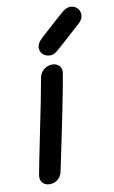

<svg xmlns="http://www.w3.org/2000/svg" viewBox="-88 -819 516 866"><g transform="rotate(-10 170.5 -386.0)"><path d="M69 0Q90 0 106 -13.5Q122 -27 126 -49Q194 -371 213 -483Q216 -505 203.5 -517.5Q191 -530 172 -530Q151 -530 133.5 -516Q116 -502 112 -477Q105 -437 92 -371Q78 -304 63 -228Q38 -106 28 -52Q23 -29 35 -14.5Q47 0 69 0ZM207 -588Q240 -617 252 -628Q264 -639 283 -656Q301 -672 320 -689Q340 -707 341 -725.5Q342 -744 331 -757Q320 -770 302 -772Q284 -774 264 -759L233 -732Q227 -727 215.5 -716.5Q204 -706 192.5 -695.5Q181 -685 176 -681L145 -652Q126 -634 125.5 -615.5Q125 -597 137.5 -585Q150 -573 169 -572Q188 -571 207 -588Z"/></g></svg>

Font: Balsamiq Sans
Style: Italic
Weight: 400
Italic angle: -12°
Designer: Michael Angeles
Foundry: Balsamiq SRL
Version: Version 1.020; ttfautohint (v1.8.4.7-5d5b);gftools[0.9.26]